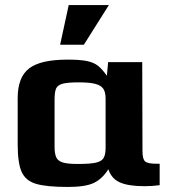

<svg xmlns="http://www.w3.org/2000/svg" viewBox="-20 -730 682 760"><path d="M50 0ZM50 -159V-342Q50 -424 95 -459Q140 -494 248 -494Q296 -494 323.5 -488.5Q351 -483 368 -469.5Q385 -456 403 -430L408 -484H543L544 -132Q544 -100 554.5 -91Q565 -82 597 -82H612V3Q583 7 552 7Q488 7 454.5 -8Q421 -23 409 -60Q384 -21 350.5 -5.5Q317 10 249 10Q163 10 122 -2.5Q81 -15 65.5 -50Q50 -85 50 -159ZM398 -145V-340Q398 -365 389 -378.5Q380 -392 357.5 -398Q335 -404 292 -404Q247 -404 227.5 -398.5Q208 -393 202 -379.5Q196 -366 196 -335V-150Q196 -122 202.5 -107.5Q209 -93 228 -87Q247 -81 287 -81Q336 -81 359 -86Q382 -91 390 -104.5Q398 -118 398 -145ZM252 -710H411L312 -553H218Z"/></svg>

Font: Play
Style: Bold
Weight: 700
Designer: Jonas Hecksher (Cyrillic expansion: Cyreal)
Foundry: Jonas Hecksher, Playtype, e-types AS
Version: Version 2.101; ttfautohint (v1.5.65-e2d9)